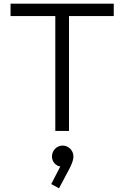

<svg xmlns="http://www.w3.org/2000/svg" viewBox="-20 -708 672 1038"><path d="M279 0H353V-621H595V-688H37V-621H279ZM257 287 299 310 359 197C373 168 377 151 377 138C377 105 350 79 319 79C286 79 261 106 261 138C261 167 282 189 306 192Z"/></svg>

Font: MV Cash Light
Style: Regular
Weight: 300
Designer: Rodrigo Fuenzalida
Foundry: fragTYPE
Version: Version 1.100;Glyphs 3.1.2 (3151)